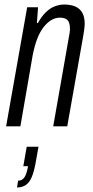

<svg xmlns="http://www.w3.org/2000/svg" viewBox="-20 -558 412 848"><path d="M7 0 100 -526H148L143 -456H147Q164 -486 182.5 -504Q201 -522 222 -530Q243 -538 264 -538Q292 -538 312 -529.5Q332 -521 343 -502.5Q354 -484 354 -454Q354 -444 352.5 -432Q351 -420 349 -407L277 0H215L284 -393Q286 -404 287.5 -413Q289 -422 289 -431Q289 -447 285 -458Q281 -469 271 -474.5Q261 -480 244 -480Q225 -480 207 -469.5Q189 -459 172.5 -438Q156 -417 144 -385.5Q132 -354 124 -312L70 0ZM55 270 60 240Q78 240 88 225Q98 210 104 176H83L98 90H150L137 163Q130 201 120 224.5Q110 248 94 259Q78 270 55 270Z"/></svg>

Font: Archivo ExtraCondensed Light
Style: Italic
Weight: 300
Width: 2
Italic angle: -10°
Designer: Hector Gatti
Foundry: Omnibus-Type
Version: Version 2.001